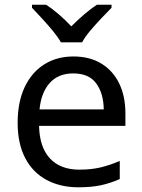

<svg xmlns="http://www.w3.org/2000/svg" viewBox="-20 -786 604 816"><path d="M292 -546Q361 -546 410.5 -516Q460 -486 486.5 -431.5Q513 -377 513 -304V-251H146Q148 -160 192.5 -112.5Q237 -65 317 -65Q368 -65 407.5 -74.5Q447 -84 489 -102V-25Q448 -7 408 1.5Q368 10 313 10Q237 10 178.5 -21Q120 -52 87.5 -113.5Q55 -175 55 -264Q55 -352 84.5 -415Q114 -478 167.5 -512Q221 -546 292 -546ZM291 -474Q228 -474 191.5 -433.5Q155 -393 148 -321H421Q420 -389 389 -431.5Q358 -474 291 -474ZM239 -606Q226 -629 204 -655.5Q182 -682 158 -708Q134 -734 116 -753V-766H176Q202 -749 230 -725Q258 -701 283 -674Q310 -701 338 -725Q366 -749 392 -766H454V-753Q435 -734 410.5 -708Q386 -682 363.5 -655.5Q341 -629 329 -606Z"/></svg>

Font: Noto Sans Chakma
Style: Regular
Weight: 400
Designer: Zachary Quinn Scheuren - Monotype Design Team
Foundry: Monotype Imaging Inc.
Version: Version 2.003; ttfautohint (v1.8.4.7-5d5b)